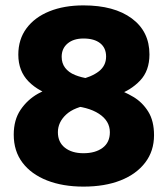

<svg xmlns="http://www.w3.org/2000/svg" viewBox="-20 -675 617 713"><path d="M202 -357 271 -378Q320 -389 347 -410Q374 -431 374 -465Q374 -497 352 -514.5Q330 -532 290 -532Q253 -532 231 -513.5Q209 -495 209 -464Q209 -440 222 -423Q235 -406 258.5 -396.5Q282 -387 311 -383L407 -346Q442 -335 475.5 -315Q509 -295 530.5 -260.5Q552 -226 552 -173Q552 -114 519 -71Q486 -28 427.5 -5Q369 18 290 18Q213 18 154.5 -5Q96 -28 63.5 -71Q31 -114 31 -175Q31 -230 56.5 -267.5Q82 -305 121 -327Q160 -349 202 -357ZM414 -322 320 -287Q256 -278 225.5 -249.5Q195 -221 195 -184Q195 -147 221 -126.5Q247 -106 290 -106Q334 -106 361 -126Q388 -146 388 -184Q388 -226 347.5 -252.5Q307 -279 235 -283L190 -316Q125 -333 86.5 -372Q48 -411 48 -472Q48 -529 78.5 -570Q109 -611 163.5 -633Q218 -655 290 -655Q404 -655 469.5 -606.5Q535 -558 535 -473Q535 -412 500 -375.5Q465 -339 414 -322Z"/></svg>

Font: Baloo Tamma 2 ExtraBold
Style: Regular
Weight: 800
Designer: Divya Kowshik, Shuchita Grover and Ek Type
Foundry: Ek Type
Version: Version 1.700